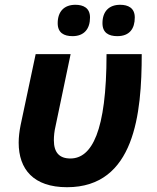

<svg xmlns="http://www.w3.org/2000/svg" viewBox="-20 -772 656 802"><path d="M58 -176C58 -65 120 10 260 10C543 10 572 -298 572 -546H425C425 -222 363 -110 274 -110C228 -110 205 -135 205 -186C205 -204 207 -224 212 -245L275 -546H129L66 -249C61 -224 58 -199 58 -176ZM470 -621C521 -621 543 -652 543 -699C543 -739 515 -752 482 -752C435 -752 408 -724 408 -675C408 -635 434 -621 470 -621ZM283 -621C332 -621 356 -652 356 -699C356 -739 328 -752 295 -752C248 -752 221 -724 221 -675C221 -635 247 -621 283 -621Z"/></svg>

Font: BC Sans
Style: Bold Italic
Weight: 700
Italic angle: -12°
Designer: Monotype Design Team
Province of B.C.
Foundry: Monotype Imaging Inc.
Version: Version 2.000;GOOG;noto-source:20170915:90ef993387c0